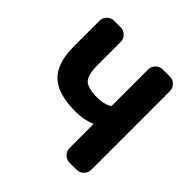

<svg xmlns="http://www.w3.org/2000/svg" viewBox="-185 -896 1063 1063"><g transform="rotate(45 346.5 -365.0)"><path d="M327 -223Q189 -223 127.5 -282Q66 -341 66 -472V-673Q66 -696 82.5 -713Q99 -730 122 -730H175Q198 -730 215 -713Q232 -696 232 -673V-493Q232 -414 258 -388.5Q284 -363 361 -363Q405 -363 441 -381Q447 -384 447 -394V-673Q447 -696 464 -713Q481 -730 504 -730H561Q584 -730 600.5 -713Q617 -696 617 -673V-57Q617 -34 600.5 -17Q584 0 561 0H504Q481 0 464 -17Q447 -34 447 -57V-239Q447 -248 440 -244Q394 -223 327 -223Z"/></g></svg>

Font: Rounded Mplus 1c ExtraBold
Style: Regular
Weight: 800
Version: Version 1.059.20150529